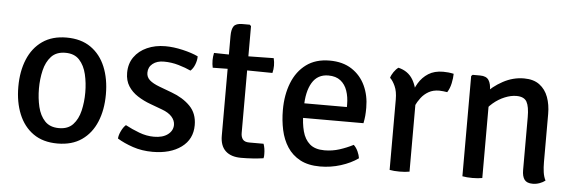

<svg xmlns="http://www.w3.org/2000/svg" viewBox="-45 -784 2799 937"><g transform="rotate(5 1354.0 -316.0)"><path d="M474.5 -246.5Q474.5 -170.5 450.2 -112Q426 -53.5 378.2 -20.2Q330.5 13 259.5 13Q188.5 13 141 -20.5Q93.5 -54 69.5 -112.8Q45.5 -171.5 45.5 -246.5Q45.5 -322.5 69.8 -381Q94 -439.5 141.8 -472.8Q189.5 -506 259.5 -506Q331 -506 378.8 -472.5Q426.5 -439 450.5 -380.5Q474.5 -322 474.5 -246.5ZM146.5 -246.5Q146.5 -199.5 156.5 -157.2Q166.5 -115 191.2 -88.8Q216 -62.5 260.5 -62.5Q304.5 -62.5 329 -88.8Q353.5 -115 363.5 -157.2Q373.5 -199.5 373.5 -246.5Q373.5 -293.5 363.5 -335.8Q353.5 -378 329 -404.8Q304.5 -431.5 260.5 -431.5Q216 -431.5 191.2 -404.8Q166.5 -378 156.5 -335.8Q146.5 -293.5 146.5 -246.5Z M552 -37Q553 -54 562.8 -74.2Q572.5 -94.5 585 -105.5Q616.5 -88.5 652.8 -74.8Q689 -61 726 -61Q768.5 -61 793.2 -79.5Q818 -98 818.5 -126.5Q818.5 -148.5 802 -167Q785.5 -185.5 753.5 -197L695.5 -218.5Q661 -231 632 -249.8Q603 -268.5 585.8 -295.5Q568.5 -322.5 568.5 -360.5Q568.5 -405.5 591.5 -438Q614.5 -470.5 654.2 -488.2Q694 -506 743.5 -506Q783.5 -506 828.8 -495.5Q874 -485 904.5 -470.5Q905 -452.5 897 -431.2Q889 -410 875.5 -398Q850 -410 815 -420.2Q780 -430.5 742.5 -430.5Q709 -430.5 688 -413.8Q667 -397 667 -369.5Q667 -348 683.2 -333.5Q699.5 -319 731.5 -307L793 -284Q849 -263.5 884.2 -227.8Q919.5 -192 919.5 -134.5Q919.5 -65.5 866 -26.2Q812.5 13 725.5 13Q673 13 628.8 -2Q584.5 -17 552 -37Z M1055.5 -583.5Q1055.5 -616.5 1066.2 -631.5Q1077 -646.5 1108 -646.5H1144.5L1151 -640V-116.5Q1151 -97 1160.2 -85.2Q1169.5 -73.5 1191.5 -73.5H1262Q1270 -51.5 1270 -24Q1270 -18.5 1269.8 -13Q1269.5 -7.5 1268 -3Q1243.5 0.5 1215.8 2.5Q1188 4.5 1158.5 4.5Q1109 4.5 1082.2 -20.5Q1055.5 -45.5 1055.5 -95ZM1275 -494Q1279.5 -475 1279.5 -458Q1279.5 -439 1275 -421.5L1114 -423.5L982.5 -421.5Q978.5 -439 978.5 -458Q978.5 -475 982.5 -494L1114.5 -491.5Z M1402.5 -216V-287.5H1651.5V-300.5Q1651.5 -336.5 1641.2 -366.8Q1631 -397 1608.2 -415Q1585.5 -433 1548.5 -433Q1495.5 -433 1469 -388.8Q1442.5 -344.5 1442.5 -268V-238Q1442.5 -189.5 1452.8 -150.8Q1463 -112 1488.5 -89.8Q1514 -67.5 1560.5 -67.5Q1599 -67.5 1634 -78.8Q1669 -90 1701 -106.5Q1713.5 -95 1721.8 -76.8Q1730 -58.5 1732 -43.5Q1696.5 -18 1647.2 -2.5Q1598 13 1546 13Q1487.5 13 1448 -8.2Q1408.5 -29.5 1385 -65.8Q1361.5 -102 1351.5 -148.5Q1341.5 -195 1341.5 -246Q1341.5 -320.5 1364.8 -379.2Q1388 -438 1434 -472Q1480 -506 1548.5 -506Q1613 -506 1657 -477.2Q1701 -448.5 1723.5 -400.2Q1746 -352 1746 -292.5Q1746 -269.5 1744.5 -252.8Q1743 -236 1739 -216Z M2156.5 -494.5Q2156.5 -474.5 2151 -448.2Q2145.5 -422 2133 -402.5Q2123.5 -404.5 2113.5 -405.2Q2103.5 -406 2093.5 -406.5Q2064 -406.5 2042.2 -394.2Q2020.5 -382 2005.5 -362.5Q1990.5 -343 1980.2 -320.5Q1970 -298 1963.5 -277L1949 -295.5Q1950 -330 1958.5 -366Q1967 -402 1985.2 -432.5Q2003.5 -463 2032.8 -481.5Q2062 -500 2105 -500Q2117.5 -500 2130 -498.8Q2142.5 -497.5 2156.5 -494.5ZM1849 -448Q1852.5 -461.5 1863.2 -477Q1874 -492.5 1885.5 -500.5Q1933.5 -489 1956.8 -450.2Q1980 -411.5 1983.5 -353.5V0Q1963 4 1935 4Q1906.5 4 1886 0V-345Q1886 -384.5 1874.2 -410.2Q1862.5 -436 1849 -448Z M2285.5 -497.5Q2316.5 -497.5 2328.2 -479.2Q2340 -461 2340 -428V0Q2320 4 2292 4Q2263.5 4 2242.5 0V-491L2249 -497.5ZM2633 -103.5Q2633 -77.5 2636.2 -54.5Q2639.5 -31.5 2648.5 -14.5Q2637.5 -5.5 2621 0.5Q2604.5 6.5 2587 6.5Q2558.5 6.5 2546.8 -9.2Q2535 -25 2535 -56V-315Q2535 -367 2522 -390.2Q2509 -413.5 2471 -413.5Q2444.5 -413.5 2414.5 -401.2Q2384.5 -389 2358 -366.5Q2331.5 -344 2315 -314.5V-409.5Q2348.5 -448.5 2397.8 -475.2Q2447 -502 2501 -502Q2548 -502 2577 -480.2Q2606 -458.5 2619.5 -421.8Q2633 -385 2633 -339.5Z"/></g></svg>

Font: Signika Negative
Style: Regular
Weight: 400
Designer: Anna Giedry
Foundry: Anna Giedry
Version: Version 2.001